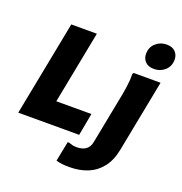

<svg xmlns="http://www.w3.org/2000/svg" viewBox="-178 -973 1298 1368"><g transform="rotate(20 471.0 -289.0)"><path d="M24 0 164 -720H358L251 -169H517L486 0ZM826 -623Q781 -623 758.5 -647Q736 -671 736 -705Q736 -756 770.5 -787Q805 -818 853 -818Q897 -818 919.5 -794Q942 -770 942 -736Q942 -685 907.5 -654Q873 -623 826 -623ZM397 228 427 77H438Q454 83 466.5 86Q479 89 499 89Q543 89 569 69.5Q595 50 602 8L678 -382Q682 -406 686 -432Q690 -458 692 -484.5Q694 -511 693 -536L700 -547H904L798 -2Q782 82 740.5 135.5Q699 189 637.5 214.5Q576 240 498 240Q466 240 441 237Q416 234 397 228Z"/></g></svg>

Font: Kufam ExtraBold
Style: Italic
Weight: 800
Italic angle: -11°
Designer: Artur Schmal
Foundry: Original Type
Version: Version 1.301; ttfautohint (v1.8.3)